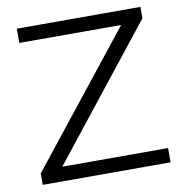

<svg xmlns="http://www.w3.org/2000/svg" viewBox="-79 -774 809 849"><g transform="rotate(-10 325.5 -350.0)"><path d="M619 -64V0H45V-51L509 -636H52V-700H607V-649L144 -64Z"/></g></svg>

Font: Montserrat-Regular
Style: Regular
Weight: 400
Version: Version 7.200